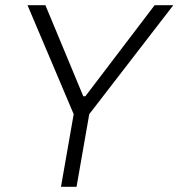

<svg xmlns="http://www.w3.org/2000/svg" viewBox="-20 -720 688 740"><path d="M215 0H275L324 -280L648 -700H576L309 -349H301L155 -700H86L264 -280Z"/></svg>

Font: Fixel Display 20240404 Light
Style: Italic
Weight: 300
Italic angle: -10°
Designer: AlfaBravo + MacPaw
Foundry: Kyrylo Tkachov, Marchela Mozhyna, Serhii Makarenko, Maria Weinstein, Zakhar Kryvoshyya
Version: Version 1.211;Glyphs 3.2 (3225)